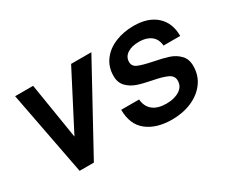

<svg xmlns="http://www.w3.org/2000/svg" viewBox="-98 -833 1300 1108"><g transform="rotate(-30 551.5 -279.0)"><path d="M266 0H171L64 -559H184L244 -186L437 -559H572Z M555 -185H674Q678 -137 710 -111Q742 -85 800 -85Q853 -85 887.5 -107Q922 -129 922 -168Q922 -200 890.5 -215Q859 -230 796 -242Q739 -253 702.5 -265.5Q666 -278 640 -304.5Q614 -331 614 -376Q614 -435 646.5 -479Q679 -523 735 -546Q791 -569 858 -569Q954 -569 1008.5 -520Q1063 -471 1063 -384H952Q948 -429 918 -451.5Q888 -474 840 -474Q791 -474 761.5 -454.5Q732 -435 732 -401Q732 -372 761 -359.5Q790 -347 853 -334Q911 -323 949.5 -310.5Q988 -298 1015 -270.5Q1042 -243 1042 -197Q1042 -134 1007.5 -87Q973 -40 914 -14.5Q855 11 783 11Q679 11 617 -38Q555 -87 555 -185Z"/></g></svg>

Font: Open Sauce One SemiBold Italic
Style: Regular
Weight: 600
Italic angle: -10°
Designer: Alfredo Marco Pradil
Foundry: Creative Sauce Fz LLC
Version: Version 1.477